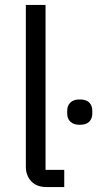

<svg xmlns="http://www.w3.org/2000/svg" viewBox="-20 -760 398 780"><path d="M241 0H170Q129 0 107 -23.5Q85 -47 85 -83V-740H165V-70H241ZM304 -253Q279 -253 266 -265.5Q253 -278 253 -299V-310Q253 -331 266 -343.5Q279 -356 304 -356Q330 -356 342.5 -343.5Q355 -331 355 -310V-299Q355 -278 342.5 -265.5Q330 -253 304 -253Z"/></svg>

Font: IBM Plex Sans Var
Style: Regular
Weight: 400
Designer: Mike Abbink, Paul van der Laan, Pieter van Rosmalen
Foundry: Bold Monday
Version: Version 3.000